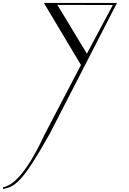

<svg xmlns="http://www.w3.org/2000/svg" viewBox="-274 -461 870 1295"><path d="M-254 814C-175 796 -131 784 61 442L515 -441H22L272 -23L25 450C-33 575 -143 785 -254 802ZM312 -99 113 -428 487 -427Z"/></svg>

Font: Cantique Normal
Style: Regular
Weight: 400
Designer: Sébastien Hayez
Foundry: Sébastien Hayez & Ariel Martín Pérez
Version: Version 1.000;hotconv 1.0.109;makeotfexe 2.5.65596